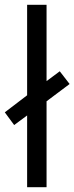

<svg xmlns="http://www.w3.org/2000/svg" viewBox="-40 -780 310 800"><path d="M73 0V-299L19 -259L-20 -312L73 -383V-760H154V-442L209 -483L250 -430L154 -358V0Z"/></svg>

Font: Noto Sans Thai ExtraCondensed
Style: Regular
Weight: 400
Width: 2
Designer: Monotype Design Team
Foundry: Monotype Imaging Inc.
Version: Version 2.002